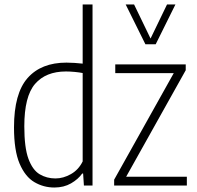

<svg xmlns="http://www.w3.org/2000/svg" viewBox="-20 -828 878 857"><path d="M222.5 9Q174.5 9 133.5 -15Q92.5 -39 67.5 -97.5Q42.5 -156 42.5 -259.5Q42.5 -411 103.2 -479.8Q164 -548.5 276.5 -548.5Q293.5 -548.5 312.8 -547.2Q332 -546 349 -544V-808H393V0H354.5L351 -53.5H347Q329 -28 297 -9.5Q265 9 222.5 9ZM227.5 -31.5Q262.5 -31.5 296.5 -50.8Q330.5 -70 349 -107.5V-502Q334.5 -505 313.2 -507Q292 -509 274.5 -509Q184.5 -509 136.5 -453.5Q88.5 -398 88.5 -264Q88.5 -169 107 -119Q125.5 -69 157 -50.2Q188.5 -31.5 227.5 -31.5ZM489.5 0V-26L755.5 -501.5H494.5V-540.5H809V-514.5L543 -39H814V0ZM629 -630.5 541 -808H578.5L652 -656L725.5 -808H763L675 -630.5Z"/></svg>

Font: Encode Sans Cnd XLt
Style: Regular
Weight: 200
Width: 3
Designer: Multiple Designers
Foundry: Impallari Type
Version: Version 3.002; ttfautohint (v1.8.3) -l 8 -r 50 -G 200 -x 14 